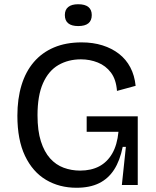

<svg xmlns="http://www.w3.org/2000/svg" viewBox="-20 -873 736 906"><path d="M341 13Q260 13 197 -24.5Q134 -62 98 -137.5Q62 -213 62 -327Q62 -407 81.5 -471Q101 -535 139.5 -580Q178 -625 234.5 -649Q291 -673 365 -673Q419 -673 463.5 -659Q508 -645 541.5 -619Q575 -593 595 -555Q615 -517 620 -468L532 -444Q528 -498 503.5 -530.5Q479 -563 441.5 -578Q404 -593 362 -593Q302 -593 255.5 -566Q209 -539 183 -480.5Q157 -422 157 -329Q157 -256 173 -206Q189 -156 216.5 -125.5Q244 -95 280.5 -81.5Q317 -68 358 -68Q410 -68 448 -88Q486 -108 509.5 -148.5Q533 -189 539 -251H389V-324H630V-225V0H555L574 -180H559Q546 -115 518.5 -72.5Q491 -30 447.5 -8.5Q404 13 341 13ZM349 -750Q318 -750 302 -763Q286 -776 286 -802Q286 -827 302 -840Q318 -853 349 -853Q381 -853 397 -840Q413 -827 413 -802Q413 -776 397 -763Q381 -750 349 -750Z"/></svg>

Font: Bricolage Grotesque 16pt
Style: Regular
Weight: 400
Version: Version 1.001;gftools[0.9.33.dev8+g029e19f]